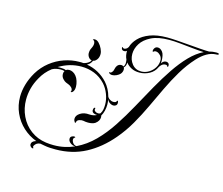

<svg xmlns="http://www.w3.org/2000/svg" viewBox="-134 -798 1604 1381"><g transform="rotate(15 668.0 -107.5)"><path d="M217 403Q213 403 208 400Q195 391 195 379Q195 358 222 348Q226 346 230 346Q173 325 128.5 284Q84 243 59 187Q34 131 34 67Q34 23 47.5 -24.5Q61 -72 89 -120Q121 -173 168 -210Q215 -247 270.5 -266Q326 -285 382 -285Q390 -285 397 -285Q404 -285 411 -284Q418 -286 424 -287.5Q430 -289 435 -292Q457 -303 464 -318Q449 -321 439.5 -334.5Q430 -348 430 -364Q430 -381 435 -392.5Q440 -404 444 -412Q446 -417 448 -423.5Q450 -430 450 -437Q450 -446 446.5 -454Q443 -462 433 -464Q435 -466 437.5 -468Q440 -470 447 -470Q464 -470 479 -454Q494 -438 504 -416.5Q514 -395 514 -378Q514 -353 501.5 -336.5Q489 -320 474 -318Q465 -295 444 -283L439 -280Q483 -273 523 -251.5Q563 -230 595 -195Q613 -175 626.5 -149.5Q640 -124 647 -97Q652 -86 663 -79.5Q674 -73 681 -71Q685 -70 692 -70Q700 -70 706.5 -72.5Q713 -75 714 -81Q716 -86 718 -86Q725 -86 725 -70Q725 -58 717 -51.5Q709 -45 698 -45Q694 -45 688.5 -46Q683 -47 678 -50Q659 -59 651 -79Q653 -69 654 -59Q655 -49 655 -39Q655 -16 649.5 6.5Q644 29 633 48Q634 51 634.5 54Q635 57 635 60Q635 73 628 85.5Q621 98 606 109Q587 121 554 121Q545 121 536 120Q527 119 518 117Q505 115 489.5 120Q474 125 471 136Q469 143 467.5 146Q466 149 462 144Q453 132 453 119Q453 94 481 76Q509 58 548 62Q565 63 579 60Q593 57 603 51Q590 52 578 46.5Q566 41 564 29V25Q564 13 569 8Q572 5 575 5Q580 5 578 12Q574 22 584 30Q594 38 607 38Q616 38 623 34L625 31Q634 17 637 0Q640 -17 640 -36Q640 -74 625 -113Q610 -152 584 -181Q548 -220 502 -238Q456 -256 406 -256Q318 -256 239 -208Q245 -209 250.5 -209Q256 -209 261 -209Q288 -209 303 -202L304 -203Q311 -210 327 -210Q340 -210 354 -203Q368 -196 379 -182Q390 -169 397 -147Q404 -125 404 -105Q404 -94 401.5 -84Q399 -74 393 -67Q387 -60 382.5 -59.5Q378 -59 376 -60Q380 -65 380 -72Q380 -84 369.5 -94Q359 -104 348 -108Q338 -112 327 -116.5Q316 -121 304 -134Q289 -149 289 -171Q289 -184 295 -193Q284 -197 266 -197Q251 -197 234.5 -193.5Q218 -190 203 -182Q155 -145 127 -93Q103 -51 92 -8.5Q81 34 81 75Q81 141 108 198Q135 255 184.5 292Q234 329 299 338Q314 340 328.5 341Q343 342 357 342Q399 342 437.5 333.5Q476 325 510 310Q489 310 472.5 297Q456 284 456 268Q456 254 466 248.5Q476 243 484 243Q490 243 492.5 245.5Q495 248 488 252Q481 256 481 266Q481 277 487 286Q490 292 498 299Q506 306 518 306Q589 272 647.5 213Q706 154 756 78Q806 2 851.5 -81Q897 -164 943 -246Q987 -324 1032.5 -391.5Q1078 -459 1126.5 -509Q1175 -559 1227 -584Q1187 -586 1139.5 -591Q1092 -596 1047 -600.5Q1002 -605 967 -605Q883 -605 832 -579.5Q781 -554 757.5 -516Q734 -478 734 -439Q734 -396 759.5 -364.5Q785 -333 828 -333Q857 -333 883.5 -349Q910 -365 926.5 -391.5Q943 -418 942 -450Q941 -460 936 -470.5Q931 -481 921 -488Q908 -500 892 -500Q883 -500 879 -495Q876 -492 874 -492Q870 -492 870 -499Q870 -504 871 -507Q879 -531 900 -531Q920 -531 936 -510Q944 -500 947.5 -482Q951 -464 951 -449Q951 -443 951 -437Q951 -431 950 -425Q953 -430 956.5 -434.5Q960 -439 965 -442Q974 -448 984 -448Q994 -448 1001 -442Q1008 -436 1008 -425Q1008 -417 1004.5 -414.5Q1001 -412 1000 -418Q998 -426 984 -426Q981 -426 978 -425.5Q975 -425 972 -424Q965 -422 956.5 -414.5Q948 -407 942 -396Q926 -360 891.5 -341Q857 -322 817 -322Q783 -322 757.5 -335Q732 -348 715 -370Q715 -366 715 -362Q715 -358 714 -354Q711 -339 700 -330Q704 -323 704 -313Q704 -306 701 -297Q698 -288 691 -280Q682 -270 665 -262Q648 -254 632 -254Q622 -254 614 -259Q609 -262 608 -265.5Q607 -269 607 -270Q618 -265 627 -275Q636 -285 637 -294Q639 -301 641 -309Q643 -317 650 -327Q661 -341 679 -341Q689 -341 696 -335Q700 -339 702.5 -345Q705 -351 706 -358V-366Q706 -371 705.5 -377Q705 -383 704 -388Q697 -402 694 -418Q691 -434 692 -451L691 -450Q687 -446 682 -444.5Q677 -443 672 -443Q654 -443 651 -460Q650 -465 652.5 -467.5Q655 -470 657 -465Q660 -460 667 -460Q673 -460 681 -464Q689 -467 697 -480Q707 -515 737 -546.5Q767 -578 819 -598Q871 -618 948 -618Q977 -618 1019.5 -615Q1062 -612 1109 -608Q1156 -604 1197 -601Q1238 -598 1263 -598Q1287 -605 1315 -605Q1336 -605 1336 -598Q1336 -591 1315 -591Q1249 -588 1183 -516Q1132 -460 1092 -393Q1052 -326 1017.5 -253.5Q983 -181 948.5 -107.5Q914 -34 874 35.5Q834 105 783 165Q701 262 601 315Q501 368 377 368Q357 368 336.5 367Q316 366 295 362L262 356Q246 357 235 365Q226 372 220.5 381Q215 390 220 396Q222 398 222 400Q222 403 217 403Z"/></g></svg>

Font: Fleur De Leah
Style: Regular
Weight: 400
Designer: Robert E. Leuschke
Foundry: Robert E. Leuschke
Version: Version 1.010; ttfautohint (v1.8.3)